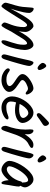

<svg xmlns="http://www.w3.org/2000/svg" viewBox="1078 -1870 779 2976"><g transform="rotate(90 1468.0 -382.5)"><path d="M181.1 -445.7Q181.1 -409.3 170.4 -356.9Q159.7 -304.5 142.6 -245Q125.5 -185.6 105.3 -126.1L92.6 -115.2Q133.4 -190.7 167.1 -253Q200.8 -315.2 230 -363.3Q259.2 -411.3 285 -444.2Q310.9 -477 335.5 -494.1Q360.1 -511.1 384.7 -511.1Q396 -511.1 411.2 -500Q426.4 -489 441.5 -470.6Q456.5 -452.2 466.2 -430.5Q475.9 -408.8 475.9 -387.5Q475.9 -363.3 471.5 -327.2Q467.1 -291.1 457.3 -253.3L446.3 -246.8Q478.1 -312.1 508.6 -361.7Q539.1 -411.2 568.4 -444.3Q597.6 -477.4 624.8 -494.2Q652 -511.1 677.8 -511.1Q692.7 -511.1 706.8 -499.8Q720.8 -488.5 731.7 -469.5Q742.5 -450.6 748.9 -426.3Q755.2 -402 755.2 -375.2Q755.2 -350 750 -314.2Q744.9 -278.4 735.7 -237.6Q726.6 -196.7 714.4 -157.4Q702.2 -118.2 687.7 -85.9Q673.1 -53.7 657.7 -34.5Q642.3 -15.3 626.4 -15.3Q615.6 -15.3 610.1 -22.2Q604.5 -29.1 604.5 -44.7Q604.5 -69.2 615.1 -103.1Q625.7 -137 639.3 -177.7Q652.9 -218.3 663.5 -263.5Q674.1 -308.7 674.1 -355.9Q674.1 -384.8 668.3 -398.5Q662.6 -412.3 653.7 -412.3Q624.1 -412.3 583.2 -349.6Q542.2 -287 471.1 -168.9Q460.4 -150.8 447.8 -125Q435.2 -99.3 421.3 -74.1Q407.4 -49 394.9 -32.3Q382.5 -15.6 372.4 -15.6Q364.6 -15.6 354.6 -23.4Q344.5 -31.2 337.1 -41.9Q329.6 -52.5 329.6 -61.7Q329.6 -77 340.1 -104.4Q350.7 -131.8 365 -170.1Q379.3 -208.3 389.8 -256.6Q400.3 -304.9 400.3 -362.2Q400.3 -385.1 390.5 -398.7Q380.8 -412.3 371.2 -412.3Q352.3 -412.3 328.8 -382.8Q305.2 -353.3 272.9 -300.1Q240.6 -246.9 194.9 -175.8Q177.4 -149 159.4 -120.6Q141.5 -92.2 125.4 -68.4Q109.4 -44.6 96.4 -29.9Q83.5 -15.3 76 -15.3Q68.5 -15.3 59.2 -21.7Q49.9 -28.1 41.5 -37.8Q33 -47.4 27.6 -57.2Q22.2 -67 22.2 -73.7Q22.2 -93.1 34.9 -134.1Q47.6 -175.1 63.8 -232.3Q81.1 -291.5 86.9 -342.6Q92.8 -393.7 94.3 -432.4Q95.8 -471.1 99.4 -492.8Q102.9 -514.5 115.7 -514.5Q131 -514.5 145.9 -503.9Q160.8 -493.3 170.9 -477.2Q181.1 -461 181.1 -445.7Z M950.3 -511.1Q963.6 -511.1 975.6 -500.2Q987.6 -489.3 995.4 -473.5Q1003.2 -457.7 1003.2 -444.2Q1003.2 -435.5 998.6 -412.1Q994.1 -388.6 984.9 -353Q975.6 -317.4 963.1 -272.4Q950.6 -227.4 935 -175.1Q919.3 -122.8 900.8 -65.7Q891.9 -37.1 880.3 -26.4Q868.8 -15.6 858.3 -15.6Q844.1 -15.6 833.8 -27.1Q823.5 -38.5 823.5 -54.7Q823.5 -70.4 832.1 -103.4Q840.7 -136.3 853 -180.2Q865.3 -224.2 877 -271.7Q888.6 -318.1 897.5 -361.1Q906.5 -404 914.5 -437.8Q922.5 -471.5 931.2 -491.3Q939.9 -511.1 950.3 -511.1ZM1065.8 -601.2Q1065.8 -590.7 1056.7 -582.9Q1047.5 -575.1 1037.7 -575.1Q1025.9 -575.1 1011.5 -583.5Q997.1 -591.9 984.5 -604.3Q971.9 -616.7 963.6 -630.5Q955.4 -644.3 955.4 -654.7Q955.4 -666.7 962.8 -679.4Q970.3 -692 981.4 -700.7Q992.5 -709.3 1003.3 -709.3Q1012.7 -709.3 1023.1 -697.2Q1033.6 -685.1 1043.5 -667.6Q1053.4 -650.1 1059.6 -631.8Q1065.8 -613.6 1065.8 -601.2Z M1445.1 -408.2Q1445.1 -390.7 1429.3 -390.7Q1417 -390.7 1406 -399.6Q1395 -408.5 1383 -417.2Q1371 -425.9 1352.6 -425.9Q1341.7 -425.9 1320.5 -418.8Q1299.2 -411.8 1276.1 -399.6Q1252.9 -387.4 1237 -371.8Q1221 -356.3 1221 -338.7Q1221 -325.4 1239.5 -310.3Q1257.9 -295.2 1285.4 -277.6Q1312.8 -259.9 1340.3 -238.6Q1367.7 -217.3 1386.2 -191.1Q1404.7 -164.9 1404.7 -133.1Q1404.7 -106.1 1380.6 -78.9Q1356.5 -51.7 1314.8 -33.5Q1273 -15.3 1220 -15.3Q1170.7 -15.3 1129.9 -33Q1089.1 -50.7 1064.8 -74.2Q1040.4 -97.7 1040.4 -115.5Q1040.4 -129.3 1047 -136.6Q1053.5 -143.8 1062.7 -143.8Q1073.7 -143.8 1085.2 -135.9Q1096.7 -127.9 1112.6 -117.8Q1128.4 -107.7 1152.2 -99.8Q1176.1 -91.8 1211.2 -91.8Q1246.3 -91.8 1269.1 -98.4Q1291.8 -104.9 1303 -115.9Q1314.2 -126.9 1314.2 -139.5Q1314.2 -161 1295.3 -179.8Q1276.5 -198.7 1249 -216.8Q1221.6 -235 1193.9 -254Q1166.3 -273 1147.4 -294.9Q1128.6 -316.7 1128.6 -343.4Q1128.6 -365.7 1144.8 -389.3Q1161.1 -412.8 1187.4 -434.4Q1213.6 -455.9 1243.8 -473.3Q1273.9 -490.7 1302.3 -500.7Q1330.7 -510.7 1350.7 -510.7Q1369.4 -510.7 1386.5 -499.4Q1403.5 -488 1416.6 -471.2Q1429.7 -454.5 1437.4 -437.2Q1445.1 -420 1445.1 -408.2Z M1796 -674.6Q1820.4 -697.6 1837.7 -714.8Q1855 -732 1867.5 -742Q1880.1 -752 1889.8 -752Q1901.3 -752 1910.9 -742.9Q1920.5 -733.8 1926.4 -720.5Q1932.3 -707.1 1932.3 -694.7Q1932.3 -679.8 1922.9 -669Q1913.5 -658.3 1892.6 -645.6Q1871.8 -633 1838.1 -609.9Q1804.6 -585.8 1788.7 -574.1Q1772.9 -562.5 1759.8 -562.5Q1749.7 -562.5 1741.7 -571Q1733.8 -579.4 1733.8 -590.9Q1733.8 -607.7 1748.2 -624.9Q1762.7 -642.1 1796 -674.6ZM1729.7 -511.1Q1761.2 -511.1 1789.3 -495Q1817.4 -479 1839.3 -453.6Q1861.2 -428.1 1873.9 -398.4Q1886.6 -368.7 1886.6 -341Q1886.6 -316 1870.7 -294.6Q1854.8 -273.3 1827.9 -257.7Q1800.9 -242.2 1766 -233.6Q1731.1 -225.1 1693.1 -225.1Q1649.7 -225.1 1611.5 -231.9Q1573.2 -238.7 1540.5 -248.3L1551.5 -306.9Q1578.5 -298.7 1611.8 -293.8Q1645.1 -288.8 1670.7 -288.8Q1712.1 -288.8 1743 -296.1Q1773.8 -303.3 1791.4 -317.4Q1809 -331.5 1809 -350.5Q1809 -367.3 1797.3 -385.7Q1785.7 -404.2 1768.8 -417.9Q1751.9 -431.7 1735.7 -431.7Q1703.9 -431.7 1671.7 -405.4Q1639.5 -379.1 1612.9 -337.2Q1586.3 -295.4 1570 -248.7Q1553.7 -202 1553.7 -161.9Q1553.7 -128.4 1575.1 -109.3Q1596.4 -90.1 1637 -90.1Q1686.3 -90.1 1718.4 -98.7Q1750.5 -107.3 1770.9 -116Q1791.4 -124.6 1805.4 -124.6Q1819.3 -124.6 1825.4 -119.4Q1831.4 -114.1 1831.4 -104.7Q1831.4 -92.2 1814.9 -76.6Q1798.4 -61 1771.7 -47Q1744.9 -33 1713.3 -24.1Q1681.7 -15.3 1651.5 -15.3Q1599.1 -15.3 1559.5 -36.5Q1520 -57.8 1497.5 -95.6Q1475 -133.3 1475 -180.3Q1475 -223.3 1489.9 -269Q1504.7 -314.7 1530.1 -357.9Q1555.5 -401 1588.3 -435.9Q1621 -470.7 1657.4 -490.9Q1693.7 -511.1 1729.7 -511.1Z M2062.2 -422.7Q2062.2 -396.4 2058.5 -358.1Q2054.8 -319.9 2039.6 -257.7L2027 -324.4Q2041.1 -348 2061.9 -379.5Q2082.6 -411 2107.7 -440.8Q2132.9 -470.5 2162.7 -490.4Q2192.6 -510.2 2224.6 -510.2Q2246.2 -510.2 2259.9 -504.4Q2273.5 -498.5 2273.5 -486.3Q2273.5 -472.6 2261.3 -462.8Q2249 -453 2227.5 -441.4Q2191.5 -426.1 2163.7 -399.1Q2136 -372.1 2113.2 -332.7Q2090.4 -293.3 2069.3 -237.7Q2043.6 -169 2028.2 -118.2Q2012.8 -67.3 2000.3 -40.2Q1987.8 -13 1969 -13Q1957.1 -13 1948.2 -22.6Q1939.3 -32.3 1934.9 -46.8Q1930.5 -61.3 1930.5 -75.1Q1930.5 -89.6 1938.2 -112.1Q1945.9 -134.6 1956.1 -166.6Q1966.3 -198.5 1974.2 -238.3Q1981.2 -271.8 1985.1 -309.4Q1989.1 -347.1 1989.1 -388.9Q1989.1 -409 1987.4 -428.4Q1985.7 -447.7 1985.7 -463.5Q1985.7 -483.6 1989.4 -497.4Q1993.2 -511.1 2007.7 -511.1Q2019.4 -511.1 2031.9 -500.7Q2044.4 -490.3 2053.3 -470.6Q2062.2 -450.9 2062.2 -422.7Z M2383.3 -511.1Q2396.6 -511.1 2408.6 -500.2Q2420.6 -489.3 2428.4 -473.5Q2436.2 -457.7 2436.2 -444.2Q2436.2 -435.5 2431.6 -412.1Q2427.1 -388.6 2417.9 -353Q2408.6 -317.4 2396.1 -272.4Q2383.6 -227.4 2368 -175.1Q2352.3 -122.8 2333.8 -65.7Q2324.9 -37.1 2313.3 -26.4Q2301.8 -15.6 2291.3 -15.6Q2277.1 -15.6 2266.8 -27.1Q2256.5 -38.5 2256.5 -54.7Q2256.5 -70.4 2265.1 -103.4Q2273.7 -136.3 2286 -180.2Q2298.3 -224.2 2310 -271.7Q2321.6 -318.1 2330.5 -361.1Q2339.5 -404 2347.5 -437.8Q2355.5 -471.5 2364.2 -491.3Q2372.9 -511.1 2383.3 -511.1ZM2498.8 -601.2Q2498.8 -590.7 2489.7 -582.9Q2480.5 -575.1 2470.7 -575.1Q2458.9 -575.1 2444.5 -583.5Q2430.1 -591.9 2417.5 -604.3Q2404.9 -616.7 2396.6 -630.5Q2388.4 -644.3 2388.4 -654.7Q2388.4 -666.7 2395.8 -679.4Q2403.3 -692 2414.4 -700.7Q2425.5 -709.3 2436.3 -709.3Q2445.7 -709.3 2456.1 -697.2Q2466.6 -685.1 2476.5 -667.6Q2486.4 -650.1 2492.6 -631.8Q2498.8 -613.6 2498.8 -601.2Z M2884.6 -380.4Q2884.6 -365.3 2878.7 -348Q2872.7 -330.6 2864.1 -315.6Q2855.5 -300.5 2846.4 -290.9Q2837.2 -281.2 2831.5 -281.2Q2819.4 -281.2 2814.8 -294.5Q2810.2 -307.8 2810.2 -335.5Q2810.2 -360.3 2806.8 -381.5Q2803.3 -402.7 2795.3 -415.5Q2787.2 -428.3 2773.3 -428.3Q2748.6 -428.3 2719.5 -406.5Q2690.3 -384.7 2662.1 -349.8Q2633.8 -314.9 2610.2 -274.7Q2586.6 -234.5 2572.1 -197.8Q2557.7 -161.1 2557.7 -136Q2557.7 -118.3 2572.2 -108Q2586.7 -97.7 2604.5 -97.7Q2626.7 -97.7 2653.9 -113.4Q2681 -129.2 2708.6 -158.1Q2736.2 -186.9 2758.4 -227.2Q2780.6 -267.4 2792.9 -315.7Q2794.9 -324.7 2801.6 -330Q2808.2 -335.2 2819.3 -335.2Q2825.3 -335.2 2833.9 -330.3Q2842.6 -325.4 2851.6 -317.5Q2860.6 -309.5 2866.3 -300.4Q2871.9 -291.3 2871.9 -283.3Q2871.9 -268.3 2869.2 -248.2Q2866.5 -228.2 2861.8 -200.6Q2857 -173 2850 -134Q2845 -103 2841.8 -76Q2838.6 -49 2833.5 -32.1Q2828.4 -15.3 2816.7 -15.3Q2803 -15.3 2793.1 -34.6Q2783.2 -54 2777.9 -86Q2772.5 -118.1 2772.5 -158.1Q2772.5 -180.5 2777 -202.6Q2781.4 -224.7 2791.7 -245L2832.5 -224.9Q2818.7 -191.8 2793.8 -155.2Q2768.9 -118.5 2737.9 -86.7Q2706.9 -54.8 2673.7 -35Q2640.6 -15.3 2609.2 -15.3Q2586.9 -15.3 2563 -26Q2539.2 -36.7 2519 -54.4Q2498.7 -72.2 2486.4 -93.6Q2474 -115 2474 -136Q2474 -171.8 2491.1 -220.1Q2508.3 -268.4 2538 -319.1Q2567.6 -369.8 2605 -413.4Q2642.4 -457 2683.2 -484Q2723.9 -511.1 2763.8 -511.1Q2787.7 -511.1 2809.5 -497.8Q2831.2 -484.4 2848.1 -463.6Q2864.9 -442.7 2874.8 -420.7Q2884.6 -398.6 2884.6 -380.4Z"/></g></svg>

Font: Kalam Variable Light
Style: Regular
Weight: 300
Designer: Lipi Raval, Jonny Pinhorn
Foundry: Indian Type Foundry
Version: Version 3.000